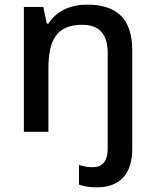

<svg xmlns="http://www.w3.org/2000/svg" viewBox="-20 -569 670 829"><path d="M397 240C505 240 551 174 551 74V-352C551 -490 482 -549 356 -549C287 -549 224 -523 189 -467H182L167 -539H83V0H189V-273C189 -395 224 -462 335 -462C409 -462 445 -421 445 -340V69C445 135 417 153 380 153C357 153 339 149 321 143V228C339 235 366 240 397 240Z"/></svg>

Font: Noto Sans Hanifi Rohingya Medium
Style: Regular
Weight: 500
Designer: Monotype Design Team and DaltonMaag
Foundry: Google LLC
Version: Version 2.102